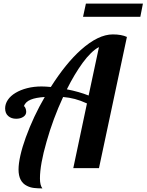

<svg xmlns="http://www.w3.org/2000/svg" viewBox="-20 -943 822 1077"><path d="M461.9 -922.9H781.7L767.1 -848.6H445.8ZM131.3 99.6Q84 76.7 84 7.8Q84 -25.4 94.5 -71.8Q105 -118.2 124.5 -171.9Q167.5 -290 231 -398.9Q181.2 -396 152.1 -384Q123 -372.1 113.8 -347.2Q118.2 -347.2 122.6 -336.9Q127 -326.7 127 -315.9Q127 -298.3 110.8 -287.6Q94.7 -276.9 70.8 -276.9Q43.9 -276.9 26.9 -291.5Q8.8 -306.6 8.8 -335Q8.8 -359.9 23.9 -382.6Q39.1 -405.3 66.9 -421.9Q95.2 -439 132.6 -448.5Q169.9 -458 212.9 -458Q233.9 -458 265.1 -455.1Q349.1 -587.4 433.1 -662.6Q530.8 -750 612.8 -750Q661.6 -750 691.9 -735.8L535.2 0H391.1L467.8 -362.8Q431.6 -379.4 400.1 -387.7Q368.7 -396 334 -398.9Q277.3 -276.4 241.2 -148.4Q204.1 -20 204.1 58.1Q204.1 96.7 217.8 113.8Q190.4 113.8 169.9 111.3Q149.4 108.9 131.3 99.6ZM535.2 -679.2Q491.7 -655.8 443.8 -590.8Q397 -526.4 355 -441.9Q423.3 -428.7 477.1 -407.2Z"/></svg>

Font: Pattaya
Style: Regular
Weight: 400
Designer: Pablo Impallari / Thai characters Designed by Thanarat Vachiruckul and Suppakit Chalermlarp
Foundry: Pablo Impallari
Version: Version 2.000